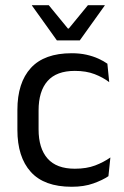

<svg xmlns="http://www.w3.org/2000/svg" viewBox="-20 -703 474 734"><path d="M254 11Q149 11 97.8 -45.8Q46.5 -102.5 46.5 -206.5V-282.5Q46.5 -387 98 -443.2Q149.5 -499.5 254 -499.5Q285 -499.5 310.5 -493.8Q336 -488 356.2 -478.8Q376.5 -469.5 390.5 -459.5L397.5 -389Q374 -407 341.8 -419.5Q309.5 -432 266 -432Q196 -432 161.8 -393.2Q127.5 -354.5 127.5 -280.5V-208.5Q127.5 -136 161.8 -97Q196 -58 266 -58Q311 -58 343.8 -70.5Q376.5 -83 402 -101L394.5 -29.5Q372.5 -14.5 337 -1.8Q301.5 11 254 11ZM197.5 -548.5 102 -682V-683H166.5L239.5 -594H243L316 -683H380.5V-682L285 -548.5Z"/></svg>

Font: Anek Latin Medium
Style: Regular
Weight: 400
Version: Version 1.003